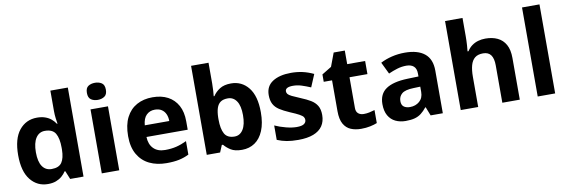

<svg xmlns="http://www.w3.org/2000/svg" viewBox="-55 -1233 4768 1614"><g transform="rotate(-10 2329.5 -426.0)"><path d="M251 -41Q160 -41 102.5 -112.5Q45 -184 45 -323Q45 -463 103 -535Q161 -607 255 -607Q294 -607 324 -596.5Q354 -586 375.5 -568Q397 -550 412 -527H417Q414 -543 410 -573.5Q406 -604 406 -636V-811H555V-51H441L412 -122H406Q392 -100 370.5 -81.5Q349 -63 320 -52Q291 -41 251 -41ZM303 -160Q365 -160 390 -196.5Q415 -233 416 -306V-322Q416 -402 391.5 -444Q367 -486 301 -486Q252 -486 224 -443.5Q196 -401 196 -321Q196 -241 224 -200.5Q252 -160 303 -160Z M860 -597V-51H711V-597ZM786 -811Q819 -811 843 -795.5Q867 -780 867 -738Q867 -697 843 -681Q819 -665 786 -665Q752 -665 728.5 -681Q705 -697 705 -738Q705 -780 728.5 -795.5Q752 -811 786 -811Z M1241 -607Q1317 -607 1371.5 -578Q1426 -549 1456 -494Q1486 -439 1486 -359V-287H1134Q1136 -224 1171.5 -188Q1207 -152 1270 -152Q1323 -152 1366 -162.5Q1409 -173 1455 -195V-80Q1415 -60 1370.5 -50.5Q1326 -41 1263 -41Q1181 -41 1118 -71.5Q1055 -102 1019 -164Q983 -226 983 -320Q983 -416 1015.5 -479.5Q1048 -543 1106 -575Q1164 -607 1241 -607ZM1242 -501Q1199 -501 1170.5 -473Q1142 -445 1137 -386H1346Q1346 -419 1334.5 -445Q1323 -471 1300 -486Q1277 -501 1242 -501Z M1756 -634Q1756 -603 1754 -573Q1752 -543 1750 -526H1756Q1778 -560 1815 -583.5Q1852 -607 1911 -607Q2003 -607 2060 -535.5Q2117 -464 2117 -325Q2117 -232 2090.5 -168.5Q2064 -105 2017 -73Q1970 -41 1907 -41Q1847 -41 1812.5 -62.5Q1778 -84 1756 -111H1746L1721 -51H1607V-811H1756ZM1863 -488Q1824 -488 1801 -472Q1778 -456 1767.5 -423.5Q1757 -391 1756 -342V-326Q1756 -247 1779.5 -204.5Q1803 -162 1865 -162Q1911 -162 1938 -204.5Q1965 -247 1965 -327Q1965 -407 1937.5 -447.5Q1910 -488 1863 -488Z M2621 -213Q2621 -158 2595 -119.5Q2569 -81 2517 -61Q2465 -41 2388 -41Q2331 -41 2290 -48.5Q2249 -56 2208 -73V-196Q2252 -176 2303 -163Q2354 -150 2393 -150Q2437 -150 2455.5 -163Q2474 -176 2474 -197Q2474 -211 2466.5 -222Q2459 -233 2434 -247Q2409 -261 2356 -283Q2305 -305 2272 -326.5Q2239 -348 2223 -378.5Q2207 -409 2207 -455Q2207 -531 2266 -569Q2325 -607 2423 -607Q2474 -607 2520 -597Q2566 -587 2615 -564L2570 -457Q2530 -474 2494 -485.5Q2458 -497 2421 -497Q2388 -497 2371.5 -488Q2355 -479 2355 -461Q2355 -448 2363.5 -437.5Q2372 -427 2396.5 -415Q2421 -403 2469 -383Q2516 -364 2550 -343.5Q2584 -323 2602.5 -292.5Q2621 -262 2621 -213Z M2967 -160Q2992 -160 3015 -165Q3038 -170 3061 -177V-66Q3037 -56 3001.5 -48.5Q2966 -41 2924 -41Q2875 -41 2836.5 -57Q2798 -73 2775.5 -112.5Q2753 -152 2753 -222V-485H2682V-548L2764 -598L2807 -713H2902V-597H3055V-485H2902V-222Q2902 -191 2920 -175.5Q2938 -160 2967 -160Z M3395 -608Q3505 -608 3563.5 -560.5Q3622 -513 3622 -415V-51H3518L3489 -125H3485Q3462 -96 3437.5 -77Q3413 -58 3381.5 -49.5Q3350 -41 3304 -41Q3256 -41 3217.5 -59.5Q3179 -78 3157 -116.5Q3135 -155 3135 -214Q3135 -301 3196 -342.5Q3257 -384 3379 -388L3474 -391V-415Q3474 -458 3451.5 -478Q3429 -498 3389 -498Q3349 -498 3311 -486.5Q3273 -475 3235 -458L3186 -559Q3230 -582 3283.5 -595Q3337 -608 3395 -608ZM3416 -302Q3344 -300 3316 -276Q3288 -252 3288 -213Q3288 -179 3308 -164.5Q3328 -150 3360 -150Q3408 -150 3441 -178.5Q3474 -207 3474 -259V-304Z M3924 -656Q3924 -616 3921.5 -579Q3919 -542 3917 -527H3925Q3943 -555 3967 -572.5Q3991 -590 4020.5 -598.5Q4050 -607 4083 -607Q4142 -607 4186 -586Q4230 -565 4254.5 -521Q4279 -477 4279 -407V-51H4130V-370Q4130 -429 4108.5 -458.5Q4087 -488 4042 -488Q3997 -488 3971.5 -467Q3946 -446 3935 -406Q3924 -366 3924 -308V-51H3775V-811H3924Z M4581 -51H4432V-811H4581Z"/></g></svg>

Font: Noto Sans Tamil UI
Style: Regular
Weight: 400
Designer: Jelle Bosma - Monotype Design Team
Foundry: Monotype Imaging Inc.
Version: Version 2.004